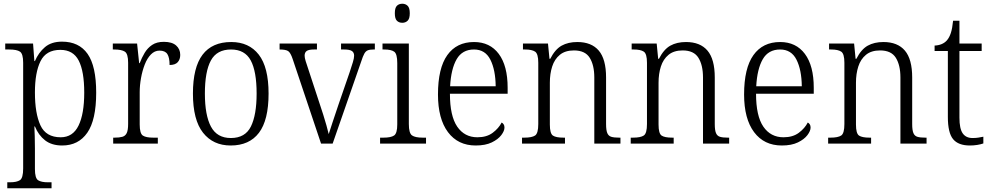

<svg xmlns="http://www.w3.org/2000/svg" viewBox="-20 -769 5307 1028"><path d="M19 239V207H33Q70 207 87 195.5Q104 184 104 133V-433Q104 -481 87 -492.5Q70 -504 29 -504H8V-536H157L164 -442H167Q186 -487 220.5 -516.5Q255 -546 312 -546Q403 -546 449 -480.5Q495 -415 495 -273Q495 -127 447.5 -58.5Q400 10 313 10Q257 10 221.5 -17.5Q186 -45 167 -92H164Q165 -71 166 -40.5Q167 -10 167 25V136Q167 185 184 196Q201 207 237 207H256V239ZM305 -34Q370 -34 400.5 -96.5Q431 -159 431 -273Q431 -387 401.5 -444.5Q372 -502 303 -502Q227 -502 197 -441.5Q167 -381 167 -274Q167 -162 196.5 -98Q226 -34 305 -34Z M586 0V-32H594Q619 -32 635 -36.5Q651 -41 658.5 -56.5Q666 -72 666 -106V-433Q666 -481 648.5 -492.5Q631 -504 591 -504H584V-536H714L725 -431H728Q739 -460 754.5 -486Q770 -512 794.5 -528.5Q819 -545 857 -545Q901 -545 923 -525.5Q945 -506 945 -475Q945 -451 931.5 -436Q918 -421 888 -421Q888 -461 876 -479.5Q864 -498 834 -498Q808 -498 788 -477.5Q768 -457 755 -423.5Q742 -390 735 -351Q728 -312 728 -275V-103Q728 -54 745 -43Q762 -32 800 -32H825V0Z M1215 10Q1121 10 1067 -58.5Q1013 -127 1013 -268Q1013 -408 1064.5 -476Q1116 -544 1218 -544Q1313 -544 1365.5 -476.5Q1418 -409 1418 -268Q1418 -126 1366.5 -58Q1315 10 1215 10ZM1216 -30Q1293 -30 1323.5 -92Q1354 -154 1354 -268Q1354 -387 1322.5 -445.5Q1291 -504 1217 -504Q1141 -504 1109 -445Q1077 -386 1077 -268Q1077 -152 1109.5 -91Q1142 -30 1216 -30Z M1547 -453Q1536 -486 1523.5 -495Q1511 -504 1477 -504V-536H1677V-504H1661Q1633 -504 1622 -496Q1611 -488 1611 -471Q1611 -460 1616.5 -442Q1622 -424 1628 -407L1692 -212Q1701 -186 1710.5 -155.5Q1720 -125 1728 -97Q1736 -69 1740 -51Q1746 -71 1760 -112.5Q1774 -154 1792 -208L1852 -382Q1863 -415 1869.5 -436.5Q1876 -458 1876 -471Q1876 -488 1864 -496Q1852 -504 1823 -504H1806V-536H1987V-504H1980Q1960 -504 1949 -499.5Q1938 -495 1930.5 -481.5Q1923 -468 1914 -440L1761 0H1699Z M2134 -647Q2116 -647 2105 -658Q2094 -669 2094 -698Q2094 -727 2105 -738Q2116 -749 2134 -749Q2151 -749 2162.5 -738Q2174 -727 2174 -698Q2174 -669 2162.5 -658Q2151 -647 2134 -647ZM2015 0V-32H2033Q2073 -32 2090 -43.5Q2107 -55 2107 -103V-431Q2107 -480 2091 -492Q2075 -504 2037 -504H2028V-536H2169V-105Q2169 -56 2186 -44Q2203 -32 2243 -32H2261V0Z M2527 10Q2432 10 2378.5 -61.5Q2325 -133 2325 -263Q2325 -404 2375 -474Q2425 -544 2518 -544Q2603 -544 2650.5 -480.5Q2698 -417 2698 -299V-267H2389Q2389 -148 2428 -91Q2467 -34 2536 -34Q2586 -34 2618 -58Q2650 -82 2666 -113Q2672 -110 2676.5 -103.5Q2681 -97 2681 -86Q2681 -68 2664 -45.5Q2647 -23 2613 -6.5Q2579 10 2527 10ZM2634 -307Q2633 -395 2605.5 -449.5Q2578 -504 2518 -504Q2455 -504 2425 -452Q2395 -400 2390 -307Z M2775 0V-32H2787Q2828 -32 2845 -43.5Q2862 -55 2862 -105V-433Q2862 -481 2845 -492.5Q2828 -504 2791 -504H2780V-536H2914L2922 -454H2926Q2952 -505 2987 -524.5Q3022 -544 3071 -544Q3147 -544 3186 -498Q3225 -452 3225 -354V-105Q3225 -72 3231.5 -56.5Q3238 -41 3253 -36.5Q3268 -32 3295 -32H3302V0H3162V-354Q3162 -420 3137.5 -459.5Q3113 -499 3053 -499Q3006 -499 2977.5 -475.5Q2949 -452 2936.5 -413Q2924 -374 2924 -326V-102Q2924 -54 2940.5 -43Q2957 -32 2997 -32H3005V0Z M3357 0V-32H3369Q3410 -32 3427 -43.5Q3444 -55 3444 -105V-433Q3444 -481 3427 -492.5Q3410 -504 3373 -504H3362V-536H3496L3504 -454H3508Q3534 -505 3569 -524.5Q3604 -544 3653 -544Q3729 -544 3768 -498Q3807 -452 3807 -354V-105Q3807 -72 3813.5 -56.5Q3820 -41 3835 -36.5Q3850 -32 3877 -32H3884V0H3744V-354Q3744 -420 3719.5 -459.5Q3695 -499 3635 -499Q3588 -499 3559.5 -475.5Q3531 -452 3518.5 -413Q3506 -374 3506 -326V-102Q3506 -54 3522.5 -43Q3539 -32 3579 -32H3587V0Z M4166 10Q4071 10 4017.5 -61.5Q3964 -133 3964 -263Q3964 -404 4014 -474Q4064 -544 4157 -544Q4242 -544 4289.5 -480.5Q4337 -417 4337 -299V-267H4028Q4028 -148 4067 -91Q4106 -34 4175 -34Q4225 -34 4257 -58Q4289 -82 4305 -113Q4311 -110 4315.5 -103.5Q4320 -97 4320 -86Q4320 -68 4303 -45.5Q4286 -23 4252 -6.5Q4218 10 4166 10ZM4273 -307Q4272 -395 4244.5 -449.5Q4217 -504 4157 -504Q4094 -504 4064 -452Q4034 -400 4029 -307Z M4414 0V-32H4426Q4467 -32 4484 -43.5Q4501 -55 4501 -105V-433Q4501 -481 4484 -492.5Q4467 -504 4430 -504H4419V-536H4553L4561 -454H4565Q4591 -505 4626 -524.5Q4661 -544 4710 -544Q4786 -544 4825 -498Q4864 -452 4864 -354V-105Q4864 -72 4870.5 -56.5Q4877 -41 4892 -36.5Q4907 -32 4934 -32H4941V0H4801V-354Q4801 -420 4776.5 -459.5Q4752 -499 4692 -499Q4645 -499 4616.5 -475.5Q4588 -452 4575.5 -413Q4563 -374 4563 -326V-102Q4563 -54 4579.5 -43Q4596 -32 4636 -32H4644V0Z M5173 10Q5111 10 5083 -24Q5055 -58 5055 -143V-496H4984V-525Q5027 -527 5050 -553Q5063 -568 5071 -592.5Q5079 -617 5083 -658H5117V-536H5236V-496H5117V-139Q5117 -80 5134.5 -55Q5152 -30 5187 -30Q5204 -30 5217 -32Q5230 -34 5245 -37V-1Q5231 4 5212 7Q5193 10 5173 10Z"/></svg>

Font: Noto Serif Tamil SemiCondensed Light
Style: Regular
Weight: 300
Width: 4
Designer: Indian Type Foundry, Tom Grace, and the Monotype Design Team
Foundry: Monotype Imaging Inc.
Version: Version 2.004; ttfautohint (v1.8.4.7-5d5b)